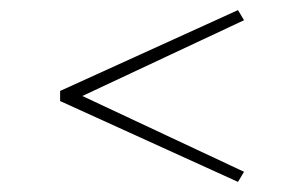

<svg xmlns="http://www.w3.org/2000/svg" viewBox="-20 -500 600 380"><path d="M451 -480 463 -460 143 -310 463 -160 451 -140 99 -300V-320Z"/></svg>

Font: Kalnia SemiExpanded Light
Style: Regular
Weight: 300
Width: 6
Designer: Frida Medrano
Foundry: Frida Medrano
Version: Version 1.105